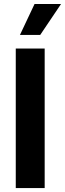

<svg xmlns="http://www.w3.org/2000/svg" viewBox="-20 -953 329 973"><path d="M206.4 0H59.9V-707H206.4ZM155.1 -932.8H289.4L183.8 -776H81.1Z"/></svg>

Font: WEMIX Pretendard Variable
Style: Regular
Weight: 400
Designer: Base glyphs from Inter by Rasmus Andersson; Hangeul glyphs from Noto Sans CJK(Source Han Sans) by Jang Soo-young and Kan
Foundry: Kil Hyung-jin
Version: Version 1.000;Glyphs 3.2 (3208)